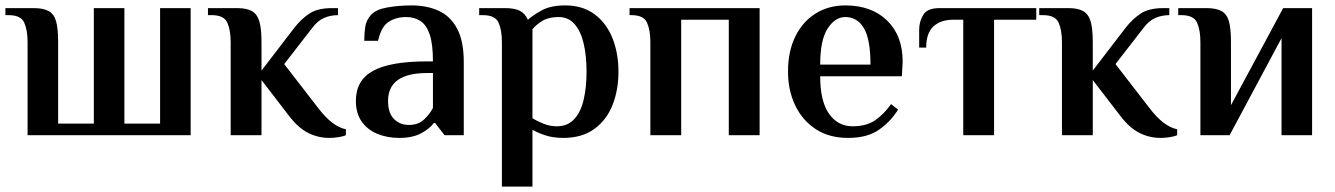

<svg xmlns="http://www.w3.org/2000/svg" viewBox="-20 -500 4937 710"><path d="M82 0V-344Q82 -389 69.5 -416.5Q57 -444 12 -444H0V-470H105Q140 -470 160 -459Q180 -448 187.5 -421Q195 -394 195 -344V-43H327V-470H440V-43H572V-470H685V0Z M1198 10Q1157 10 1120.5 -8Q1084 -26 1050 -70L947 -204V0H833V-344Q833 -389 820.5 -416.5Q808 -444 763 -444H749V-470H857Q892 -470 911.5 -459Q931 -448 939 -421Q947 -394 947 -344V-239L1069 -398Q1096 -432 1126 -451Q1156 -470 1208 -470H1230V-444Q1202 -444 1178 -433.5Q1154 -423 1134 -396L1031 -263L1157 -100Q1209 -32 1259 -22V0Q1251 4 1233 7Q1215 10 1198 10Z M1456 10Q1412 10 1375.5 -5Q1339 -20 1317.5 -50.5Q1296 -81 1296 -127Q1296 -203 1359.5 -238Q1423 -273 1560 -273H1581Q1581 -337 1569 -372.5Q1557 -408 1534.5 -422.5Q1512 -437 1482 -437Q1445 -437 1417.5 -419.5Q1390 -402 1378 -349H1327Q1327 -375 1330.5 -400Q1334 -425 1352 -445Q1370 -465 1412.5 -472.5Q1455 -480 1502 -480Q1559 -480 1602.5 -460Q1646 -440 1670.5 -394Q1695 -348 1695 -270V0H1624L1589 -45H1584Q1570 -25 1538 -7.5Q1506 10 1456 10ZM1492 -38Q1527 -38 1548.5 -58.5Q1570 -79 1581 -101V-230H1560Q1415 -230 1415 -127Q1415 -82 1437 -60Q1459 -38 1492 -38Z M1836 190V-344Q1836 -389 1823.5 -416.5Q1811 -444 1766 -444H1752V-470H1848Q1883 -470 1902.5 -460Q1922 -450 1932 -427Q1951 -444 1984 -462Q2017 -480 2070 -480Q2135 -480 2179 -447Q2223 -414 2245 -358.5Q2267 -303 2267 -235Q2267 -167 2245 -111.5Q2223 -56 2177.5 -23Q2132 10 2063 10Q2026 10 1997 0.5Q1968 -9 1949 -20V190ZM2039 -33Q2079 -33 2103.5 -59.5Q2128 -86 2138.5 -132Q2149 -178 2149 -235Q2149 -293 2138.5 -338.5Q2128 -384 2105 -410.5Q2082 -437 2046 -437Q2009 -437 1986 -423Q1963 -409 1949 -392V-63Q1966 -52 1990 -42.5Q2014 -33 2039 -33Z M2385 0V-344Q2385 -389 2372.5 -416.5Q2360 -444 2315 -444H2308V-470H2789V0H2675V-427H2499V0Z M3116 10Q3046 10 2996.5 -22.5Q2947 -55 2920.5 -110.5Q2894 -166 2894 -235Q2894 -310 2921 -365Q2948 -420 2996 -450Q3044 -480 3106 -480Q3203 -480 3260.5 -424Q3318 -368 3318 -272L3315 -218H3013Q3013 -126 3045.5 -79.5Q3078 -33 3133 -33Q3184 -33 3216.5 -55.5Q3249 -78 3275 -115L3301 -95Q3275 -52 3231.5 -21Q3188 10 3116 10ZM3013 -261H3199Q3199 -355 3174.5 -396Q3150 -437 3106 -437Q3068 -437 3040.5 -394.5Q3013 -352 3013 -261Z M3542 0V-427H3504Q3459 -427 3432 -402.5Q3405 -378 3405 -324H3379V-390Q3379 -420 3394 -445Q3409 -470 3454 -470H3812V-427H3656V0Z M4272 10Q4231 10 4194.5 -8Q4158 -26 4124 -70L4021 -204V0H3907V-344Q3907 -389 3894.5 -416.5Q3882 -444 3837 -444H3823V-470H3931Q3966 -470 3985.5 -459Q4005 -448 4013 -421Q4021 -394 4021 -344V-239L4143 -398Q4170 -432 4200 -451Q4230 -470 4282 -470H4304V-444Q4276 -444 4252 -433.5Q4228 -423 4208 -396L4105 -263L4231 -100Q4283 -32 4333 -22V0Q4325 4 4307 7Q4289 10 4272 10Z M4419 0V-344Q4419 -389 4406.5 -416.5Q4394 -444 4349 -444H4337V-470H4442Q4477 -470 4497 -459Q4517 -448 4524.5 -421Q4532 -394 4532 -344V-111L4725 -470H4832V0H4719V-359L4527 0Z"/></svg>

Font: El Messiri SemiBold
Style: Regular
Weight: 600
Designer: Mohamed Gaber
Foundry: Kief Type Foundry
Version: Version 2.020; ttfautohint (v1.8.3)